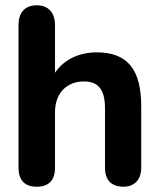

<svg xmlns="http://www.w3.org/2000/svg" viewBox="-20 -698 604 726"><path d="M119 8C165 8 188 -17 188 -64V-274C188 -344 231 -390 297 -390C351 -390 377 -360 377 -289V-64C377 -17 401 8 447 8C487 8 514 -17 514 -64V-296C514 -434 463 -500 346 -500C279 -500 222 -473 188 -423V-603C188 -649 164 -678 119 -678C73 -678 50 -649 50 -603V-64C50 -17 73 8 119 8Z"/></svg>

Font: SN Pro
Style: Bold
Weight: 700
Designer: Tobias Whetton
Foundry: Supernotes
Version: Version 1.003;Glyphs 3.3 (3324)